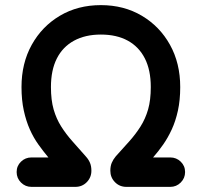

<svg xmlns="http://www.w3.org/2000/svg" viewBox="-20 -730 787 750"><path d="M103 0Q79 0 62 -17Q45 -34 45 -58Q45 -82 62 -98.5Q79 -115 103 -115H169Q149 -139 130 -165.5Q111 -192 96.5 -224.5Q82 -257 73 -298Q64 -339 64 -390Q64 -483 104 -555Q144 -627 214 -668.5Q284 -710 374 -710Q464 -710 534 -668.5Q604 -627 644 -555Q684 -483 684 -390Q684 -339 675 -298Q666 -257 651 -224.5Q636 -192 617.5 -165.5Q599 -139 578 -115H645Q669 -115 686 -98.5Q703 -82 703 -58Q703 -34 686 -17Q669 0 645 0H474Q447 0 429 -18.5Q411 -37 411 -63Q411 -81 416.5 -94Q422 -107 432 -119Q461 -151 485.5 -178.5Q510 -206 529 -236Q548 -266 558.5 -302.5Q569 -339 569 -390Q569 -456 546 -501.5Q523 -547 479.5 -571Q436 -595 374 -595Q313 -595 269 -571Q225 -547 202 -501.5Q179 -456 179 -390Q179 -339 189.5 -302.5Q200 -266 219 -236Q238 -206 262.5 -178.5Q287 -151 316 -118Q326 -107 331.5 -94Q337 -81 337 -63Q337 -37 319 -18.5Q301 0 274 0Z"/></svg>

Font: National Park SemiBold
Style: Regular
Weight: 600
Designer: Andrea Herstowski, Ben Hoepner
Version: Version 1.009